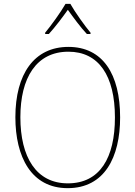

<svg xmlns="http://www.w3.org/2000/svg" viewBox="-20 -969 705 999"><path d="M346 -949H321C297 -907 246 -836 215 -799V-792H234C267 -828 306 -880 333 -918C361 -879 398 -828 432 -792H451V-799C423 -832 370 -906 346 -949ZM605 -358C605 -583 515 -725 336 -725C158 -725 60 -584 60 -359C60 -154 142 10 332 10C524 10 605 -151 605 -358ZM86 -359C86 -563 168 -700 336 -700C493 -700 578 -576 578 -358C578 -148 500 -15 333 -15C168 -15 86 -152 86 -359Z"/></svg>

Font: Noto Sans Devanagari SemiCondensed Thin
Style: Regular
Weight: 100
Width: 4
Designer: Jelle Bosma - Monotype Design Team
Foundry: Monotype Imaging Inc.
Version: Version 2.004